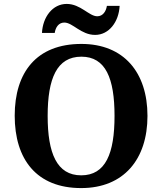

<svg xmlns="http://www.w3.org/2000/svg" viewBox="-20 -949 827 979"><path d="M465 -771C536 -771 586 -838 590 -919H525C521 -892 505 -866 476 -866C434 -866 391 -929 320 -929C248 -929 198 -862 194 -781H259C263 -808 278 -834 308 -834C351 -834 393 -771 465 -771ZM394 10C611 10 732 -137 732 -358C732 -580 611 -725 395 -725C166 -725 55 -580 55 -359C55 -137 166 10 394 10ZM394 -55C270 -55 223 -167 223 -358C223 -549 270 -660 395 -660C519 -660 564 -549 564 -358C564 -167 519 -55 394 -55Z"/></svg>

Font: Noto Serif Georgian Bold
Style: Regular
Weight: 700
Designer: Monotype Design Team, Akaki Razmadze
Foundry: Google LLC
Version: Version 2.003